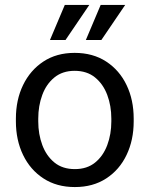

<svg xmlns="http://www.w3.org/2000/svg" viewBox="-20 -754 611 784"><path d="M44.9 -269.5Q44.9 -346.2 74.2 -406.7Q103.5 -467.3 157.2 -502.7Q210.9 -538.1 284.7 -538.1Q359.4 -538.1 413.6 -502.7Q467.8 -467.3 496.8 -406.7Q525.9 -346.2 525.9 -269.5V-258.3Q525.9 -182.1 496.8 -121.3Q467.8 -60.5 413.8 -25.4Q359.9 9.8 285.6 9.8Q211.4 9.8 157.5 -25.4Q103.5 -60.5 74.2 -121.3Q44.9 -182.1 44.9 -258.3ZM136.2 -258.3Q136.2 -206.1 152.8 -161.6Q169.4 -117.2 202.4 -90.3Q235.4 -63.5 285.6 -63.5Q335.4 -63.5 368.4 -90.3Q401.4 -117.2 418 -161.6Q434.6 -206.1 434.6 -258.3V-269.5Q434.6 -321.8 418 -366.2Q401.4 -410.6 368.2 -437.7Q335 -464.8 284.7 -464.8Q235.4 -464.8 202.1 -437.7Q168.9 -410.6 152.6 -366.2Q136.2 -321.8 136.2 -269.5ZM244.6 -733.9H344.7L247.6 -590.8H184.1ZM391.1 -733.9H491.2L394 -590.8H330.6Z"/></svg>

Font: Heebo
Style: Regular
Weight: 400
Designer: Oded Ezer
Foundry: Ezer Type House
Version: Version 3.100